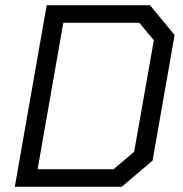

<svg xmlns="http://www.w3.org/2000/svg" viewBox="-20 -720 704 740"><path d="M160 -700H558L653 -585L568 -101L449 0H37ZM418 -68 497 -135 573 -565 517 -632H224L125 -68Z"/></svg>

Font: Chakra Petch
Style: Italic
Weight: 400
Italic angle: -10°
Designer: Katatrad Aksorn Co.,Ltd.
Foundry: Cadson Demak Co.,Ltd.
Version: Version 1.000; ttfautohint (v1.6)